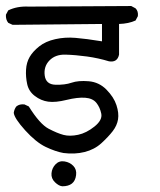

<svg xmlns="http://www.w3.org/2000/svg" viewBox="-20 -576 540 648"><path d="M190.4 52.7Q178.7 51.8 165.5 39.1Q152.3 26.4 153.8 8.8Q155.3 -8.8 167.5 -21.5Q179.7 -34.2 197.8 -31.2Q215.8 -28.3 227.5 -16.1Q239.3 -3.9 236.8 15.1Q234.4 34.2 222.7 43.5Q210.9 52.7 190.4 52.7ZM194.3 -59.6Q167 -64.5 134.3 -80.1Q101.6 -95.7 64.9 -136.2Q28.3 -176.8 26.4 -195.3Q28.3 -208 35.2 -216.8Q45.9 -225.6 62.5 -223.6L77.1 -216.8Q114.3 -157.2 144 -141.6Q173.8 -126 194.8 -120.6Q215.8 -115.2 243.7 -121.1Q271.5 -127 298.8 -148.9Q326.2 -170.9 321.8 -192.4Q317.4 -213.9 305.2 -229Q293 -244.1 267.6 -246.1Q242.2 -248 204.6 -238.8Q167 -229.5 142.6 -232.9Q118.2 -236.3 97.7 -252Q77.1 -267.6 71.8 -292Q66.4 -316.4 67.9 -340.8Q69.3 -365.2 80.1 -383.8Q90.8 -402.3 112.3 -419.4Q133.8 -436.5 166.5 -443.8Q199.2 -451.2 234.9 -448.2Q270.5 -445.3 324.2 -436.5V-495.1L22.5 -492.2L7.8 -499Q-1 -509.8 0 -526.4L7.8 -541Q38.1 -555.7 77.1 -553.7L422.9 -555.7L437.5 -547.9Q447.3 -538.1 445.3 -521.5L437.5 -506.8Q414.1 -496.1 381.8 -495.1V-391.6Q376 -364.3 347.7 -369.1Q312.5 -379.9 273.9 -385.3Q235.4 -390.6 201.2 -391.6Q167 -392.6 147 -372.1Q127 -351.6 130.9 -321.3Q134.8 -291 167 -290Q199.2 -289.1 221.7 -296.9Q244.1 -304.7 279.3 -301.8Q314.5 -298.8 339.4 -273.4Q364.3 -248 373 -221.2Q381.8 -194.3 378.4 -173.3Q375 -152.3 360.4 -133.3Q345.7 -114.3 322.3 -92.8Q298.8 -71.3 265.6 -63Q232.4 -54.7 194.3 -59.6Z"/></svg>

Font: NaikaiFont
Style: Regular
Weight: 400
Version: Version 1.67